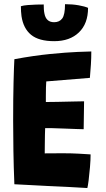

<svg xmlns="http://www.w3.org/2000/svg" viewBox="-20 -916 518 942"><path d="M408.5 6.5Q359 3.5 311.2 1Q263.5 -1.5 214 -3.5Q174 -5.5 132.2 -7.8Q90.5 -10 50.5 -12Q47 -96.5 45.8 -175.2Q44.5 -254 44.5 -324Q44.5 -435.5 46.5 -513.2Q48.5 -591 50.5 -625.5Q144.5 -643 225.2 -651Q306 -659 360.2 -661.2Q414.5 -663.5 428 -663.5Q428 -631 426 -599.8Q424 -568.5 421 -534L207 -516.5Q206 -507.5 205.5 -486.8Q205 -466 205 -445Q205 -424 205 -415.5Q224.5 -415.5 260.5 -416.2Q296.5 -417 333.2 -417.8Q370 -418.5 392.5 -419L390.5 -282Q382 -282 355.2 -283Q328.5 -284 296.2 -285.2Q264 -286.5 237 -287.2Q210 -288 201.5 -287.5Q201 -279 200.5 -254.2Q200 -229.5 199.8 -203Q199.5 -176.5 199.5 -163.5Q206 -163.5 234.5 -163.8Q263 -164 293 -164Q330.5 -164 367 -162Q403.5 -160 424.5 -158.5Q424.5 -131.5 421.5 -96Q418.5 -60.5 414.8 -31Q411 -1.5 408.5 6.5ZM412 -877.5Q412 -800 367.2 -757Q322.5 -714 246 -714Q170.5 -714 132.5 -745.2Q94.5 -776.5 85.5 -836.5Q84 -848 83.2 -860.2Q82.5 -872.5 82.5 -885.5Q95.5 -889.5 116 -891.2Q136.5 -893 158 -893.5Q179.5 -894 194.5 -894Q194.5 -881 195.2 -869.8Q196 -858.5 198 -849.5Q206 -807 245.5 -807Q271.5 -807 285.2 -825.2Q299 -843.5 299 -895.5Q335.5 -895.5 366 -890Q396.5 -884.5 412 -877.5Z"/></svg>

Font: Grandstander
Style: Bold
Weight: 700
Designer: Tyler Finck
Foundry: Etcetera Type Co
Version: Version 1.200; ttfautohint (v1.8.3)